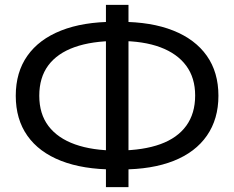

<svg xmlns="http://www.w3.org/2000/svg" viewBox="-20 -746 966 792"><path d="M451 -47Q323 -47 232 -82.5Q141 -118 93 -186Q45 -254 45 -351Q45 -448 93 -516Q141 -584 232 -620Q323 -656 451 -656Q453 -656 458.5 -656Q464 -656 469.5 -656Q475 -656 476 -656Q604 -656 694.5 -620Q785 -584 833 -516Q881 -448 881 -351Q881 -255 833.5 -186.5Q786 -118 696.5 -82.5Q607 -47 480 -47Q478 -47 471.5 -47Q465 -47 459 -47Q453 -47 451 -47ZM462 -125Q464 -125 467 -125Q470 -125 470 -125Q572 -126 642 -151.5Q712 -177 748.5 -227.5Q785 -278 785 -352Q785 -425 748 -475Q711 -525 641.5 -551Q572 -577 472 -577Q471 -577 467.5 -577Q464 -577 462 -577Q359 -577 287.5 -551.5Q216 -526 179 -476Q142 -426 142 -351Q142 -276 180 -226Q218 -176 289.5 -150.5Q361 -125 462 -125ZM417 26V-726H510V26Z"/></svg>

Font: MOST Montserrat Medium
Style: Regular
Weight: 500
Designer: Julieta Ulanovsky
Foundry: Julieta Ulanovsky
Version: Version 8.000;March 11, 2024;FontCreator 15.0.0.2926 64-bit